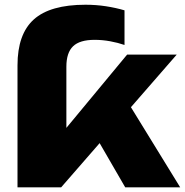

<svg xmlns="http://www.w3.org/2000/svg" viewBox="-20 -807 796 827"><path d="M208.4 -186.8 527.5 -571.8H741.2L243.3 0H55.4V-525.7Q55.4 -660.2 125.8 -723.4Q196.1 -786.6 348.3 -786.6Q393.3 -786.6 436.1 -780.1Q478.8 -773.5 516.3 -762.5V-613.3Q488.3 -623 454.8 -629.2Q421.2 -635.4 387.5 -635.4Q323.5 -635.4 294.7 -607.7Q265.9 -580.1 265.9 -519.4V-167.6ZM517.3 -388.6 756.2 0H519.4L358.1 -278.7Z"/></svg>

Font: Unbounded Variable
Style: Regular
Weight: 400
Designer: Luke Prowse, Jean-Baptiste Morizot, Fátima Lázaro, Florian Runge
Foundry: NaN
Version: Version 1.600;FEAKit 1.0